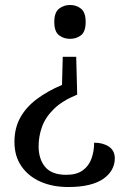

<svg xmlns="http://www.w3.org/2000/svg" viewBox="-20 -559 514 771"><path d="M290 -179Q231 -155 197 -122Q163 -89 149 -50.5Q135 -12 135 28Q135 80 161.5 111.5Q188 143 246 143Q288 143 312.5 125Q337 107 347.5 77.5Q358 48 358 14Q394 14 417.5 30Q441 46 441 77Q441 101 429.5 122Q418 143 395 159Q372 175 337 183.5Q302 192 254 192Q191 192 142.5 170.5Q94 149 66 108.5Q38 68 38 11Q38 -44 61 -86Q84 -128 127 -160.5Q170 -193 229 -218L232 -331H286ZM261 -539Q287 -539 305.5 -524Q324 -509 324 -471Q324 -432 305.5 -417.5Q287 -403 261 -403Q236 -403 217 -417.5Q198 -432 198 -471Q198 -509 217 -524Q236 -539 261 -539Z"/></svg>

Font: Noto Serif Thai
Style: Regular
Weight: 400
Designer: Monotype Design Team
Foundry: Monotype Imaging Inc.
Version: Version 2.001